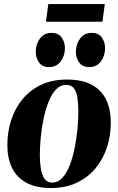

<svg xmlns="http://www.w3.org/2000/svg" viewBox="-20 -907 578 940"><path d="M307.5 -517.5Q383 -517.5 430.2 -491.5Q477.5 -465.5 500 -418.2Q522.5 -371 522.5 -306Q522.5 -242 503.2 -184.2Q484 -126.5 446.8 -82Q409.5 -37.5 355 -12Q300.5 13.5 229.5 13.5Q155 13.5 107.8 -13Q60.5 -39.5 38.2 -86.5Q16 -133.5 16 -195.5Q16 -262 35.2 -320.5Q54.5 -379 92 -423.5Q129.5 -468 183.5 -492.8Q237.5 -517.5 307.5 -517.5ZM303 -491.5Q275.5 -491.5 254.2 -469Q233 -446.5 218 -409Q203 -371.5 193.5 -326.2Q184 -281 179.5 -234.2Q175 -187.5 175 -147.5Q175 -113 179.8 -82Q184.5 -51 197.8 -32Q211 -13 236 -13Q263.5 -13 284.8 -35.8Q306 -58.5 320.8 -96.2Q335.5 -134 345 -179.8Q354.5 -225.5 359 -272Q363.5 -318.5 363.5 -358.5Q363.5 -395 359.5 -425.2Q355.5 -455.5 342.8 -473.5Q330 -491.5 303 -491.5ZM219 -578.5Q188 -578.5 171.5 -600.8Q155 -623 155 -653Q155 -690.5 175.5 -718.2Q196 -746 231.5 -746Q267 -746 282.5 -722.5Q298 -699 298 -671.5Q298 -635 277.5 -606.8Q257 -578.5 219 -578.5ZM416 -578.5Q384.5 -578.5 368 -600.8Q351.5 -623 351.5 -653Q351.5 -690.5 372 -718.2Q392.5 -746 428 -746Q464 -746 479.2 -722.5Q494.5 -699 494.5 -671.5Q494.5 -635 474.2 -606.8Q454 -578.5 416 -578.5ZM216.5 -887H493L481.5 -800.5H205Z"/></svg>

Font: Merriweather 144pt ExtraBold
Style: Italic
Weight: 800
Italic angle: -7.8°
Version: Version 2.101